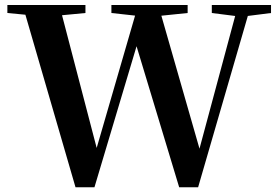

<svg xmlns="http://www.w3.org/2000/svg" viewBox="-20 -761 1131 784"><path d="M288.3 3.6H365.7L543 -590.3L547.2 -604.6H527.8L711.6 3.6H789L1004.9 -740.5H952.3L789.9 -136.5L786.7 -119.7H804.4L626.4 -740.5H544.1L369.6 -139.2L365.3 -124.2H383.3L222.4 -740.5H72.2ZM10.1 -707.9 154 -694.2H184.9L328.9 -707.9V-740.5H10.1ZM434.9 -707.9 559.6 -694.2H613L746.2 -707.9V-740.5H434.9ZM844.9 -707.9 952.7 -694.2H978.8L1086.7 -707.9V-740.5H844.9Z"/></svg>

Font: Source Han Serif CN VF
Style: Regular
Weight: 250
Designer: Ryoko NISHIZUKA 西塚涼子 (kana & ideographs); Frank Grießhammer (Latin, Greek & Cyrillic); Wenlong ZHANG 张文龙 (bopomofo); San
Foundry: Adobe
Version: Version 2.002;hotconv 1.1.0;makeotfexe 2.6.0